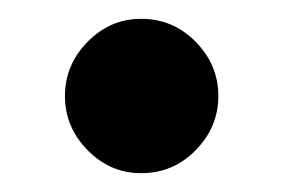

<svg xmlns="http://www.w3.org/2000/svg" viewBox="-20 -441 301 204"><path d="M49 -339Q49 -372 73 -396.5Q97 -421 130 -421Q164 -421 188 -396.5Q212 -372 212 -339Q212 -306 188 -281.5Q164 -257 130 -257Q97 -257 73 -281.5Q49 -306 49 -339Z"/></svg>

Font: Oak Sans
Style: Bold
Weight: 700
Designer: Erik Kennedy, Walven
Foundry: Erik Kennedy, Walven
Version: Version 1.000